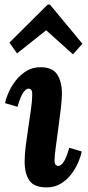

<svg xmlns="http://www.w3.org/2000/svg" viewBox="-20 -803 384 834"><path d="M156 -511Q208 -511 228.5 -479.5Q249 -448 249 -395Q249 -371 244 -330Q239 -289 233 -244Q227 -199 222 -162Q217 -125 217 -108Q217 -92 222 -87Q227 -82 232 -82Q244 -82 256 -99Q268 -116 281 -161L335 -145Q331 -124 319.5 -97Q308 -70 289 -45.5Q270 -21 243.5 -5Q217 11 183 11Q128 11 107.5 -19Q87 -49 87 -102Q87 -131 92 -171Q97 -211 103.5 -253Q110 -295 115 -331.5Q120 -368 120 -392Q120 -409 115 -413.5Q110 -418 104 -418Q93 -418 81 -401Q69 -384 56 -339L2 -355Q6 -376 18 -403Q30 -430 49.5 -454.5Q69 -479 95.5 -495Q122 -511 156 -511ZM297 -567 181 -671H180L54 -571L21 -618L187 -783H197L338 -613Z"/></svg>

Font: Lora
Style: Bold Italic
Weight: 700
Italic angle: -3°
Designer: Olga Karpushina, Alexei Vanyashin (Cyrillic)
Foundry: Cyreal
Version: Version 3.004